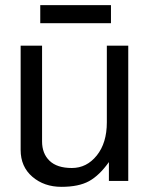

<svg xmlns="http://www.w3.org/2000/svg" viewBox="-20 -701 577 744"><path d="M410 -681V-611H136V-681ZM477 0H402V-73Q365 -21 325 1Q285 23 218 23Q151 23 105.5 -16Q60 -55 60 -120V-524H143V-153Q143 -106 172 -78Q201 -50 258.5 -50Q316 -50 355 -98.5Q394 -147 394 -227V-524H477Z"/></svg>

Font: Autonym
Style: Regular
Weight: 500
Version: Version 1.0.20131126